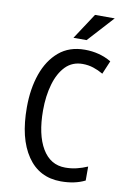

<svg xmlns="http://www.w3.org/2000/svg" viewBox="-100 -977 709 1048"><g transform="rotate(10 254.5 -453.5)"><path d="M319.8 -642.1Q263.2 -642.1 225.6 -604Q188 -565.4 169.4 -500.5Q150.4 -435.5 150.4 -355.5Q150.4 -221.2 195.8 -144.5Q241.2 -68.4 323.2 -68.4Q323.2 -68.4 323.2 -68.4Q356.9 -68.4 386.7 -75.7Q417 -83 444.8 -95.2L446.3 -95.7V-94.2V-19V-18.1H445.8Q390.1 9.8 313 9.8Q192.4 9.8 126.5 -87.4Q93.3 -136.2 76.7 -203.6Q60.5 -270.5 60.5 -356.4Q60.5 -459.5 89.4 -542Q118.2 -624 175.3 -672.4Q232.4 -720.7 317.9 -720.7H318.4Q399.9 -720.7 464.8 -682.6L465.3 -682.1L434.6 -609.4L434.1 -607.9L433.1 -608.9Q408.2 -623.5 379.9 -632.8Q351.6 -642.1 319.8 -642.1ZM339.4 -917.5H448.7L317.9 -773.9H245.1Z"/></g></svg>

Font: MAUL Condensed
Style: Condensed Regular
Weight: 400
Designer: MAUL
Version: Version 1.0; 2020; ttfautohint (v1.8.3)